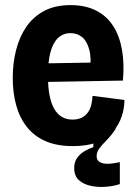

<svg xmlns="http://www.w3.org/2000/svg" viewBox="-20 -560 537 753"><path d="M450 162Q426 170 395.5 172.5Q365 175 336.5 169Q308 163 289.5 146.5Q271 130 271 99Q271 76 282 60Q293 44 310.5 33.5Q328 23 346 17L347 -56L426 -71L434 -55Q416 -28 398.5 -10.5Q381 7 370 21.5Q359 36 359 52Q359 67 369 74Q379 81 394 82Q409 83 424.5 80.5Q440 78 450 76ZM266 13Q203 13 158.5 -6.5Q114 -26 85.5 -62Q57 -98 43.5 -147Q30 -196 30 -255Q30 -312 43 -363.5Q56 -415 83 -454.5Q110 -494 153 -517Q196 -540 257 -540Q314 -540 356 -519Q398 -498 423.5 -458.5Q449 -419 458.5 -364.5Q468 -310 462 -244L128 -238V-311L363 -315L333 -278Q339 -332 330 -365.5Q321 -399 302 -414.5Q283 -430 257 -430Q227 -430 207 -410.5Q187 -391 177.5 -354Q168 -317 168 -263Q168 -176 192.5 -133.5Q217 -91 264 -91Q285 -91 299.5 -98Q314 -105 323.5 -117.5Q333 -130 337.5 -147Q342 -164 343 -184L468 -168Q468 -135 457 -102.5Q446 -70 423 -44Q400 -18 361.5 -2.5Q323 13 266 13Z"/></svg>

Font: Bricolage Grotesque 36pt SemiCondensed
Style: Bold
Weight: 700
Width: 4
Designer: Mathieu Triay
Foundry: Atelier Triay
Version: Version 1.001;gftools[0.9.33.dev8+g029e19f]